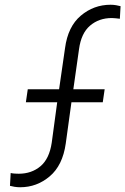

<svg xmlns="http://www.w3.org/2000/svg" viewBox="-20 -777 528 809"><path d="M65 12Q52 12 40.5 10Q29 8 22 6L25 -48Q33 -46 43.5 -45.5Q54 -45 59 -45Q113 -45 150.5 -76.5Q188 -108 198 -176L221 -346H89L97 -401H229L254 -574Q266 -665 320.5 -711Q375 -757 446 -757Q458 -757 469.5 -755Q481 -753 488 -751L485 -698Q478 -699 467 -700Q456 -701 451 -701Q397 -701 359.5 -669Q322 -637 313 -570L289 -401H421L413 -346H281L257 -172Q244 -80 189.5 -34Q135 12 65 12Z"/></svg>

Font: Plus Jakarta Sans Light
Style: Italic
Weight: 300
Italic angle: -8°
Designer: Gumpita Rahayu
Foundry: Tokotype
Version: Version 2.071; ttfautohint (v1.8.4.7-5d5b);gftools[0.9.29]